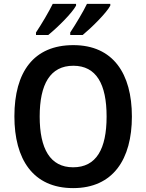

<svg xmlns="http://www.w3.org/2000/svg" viewBox="-20 -957 752 987"><path d="M547 -928V-937H427C409 -899 370 -834 341 -790V-777H405C450 -814 527 -890 547 -928ZM371 -928V-937H251C232 -898 195 -835 165 -790V-777H228C276 -816 350 -889 371 -928ZM658 -358C658 -579 561 -725 357 -725C153 -725 54 -587 54 -359C54 -139 149 10 356 10C561 10 658 -138 658 -358ZM184 -358C184 -524 238 -619 357 -619C475 -619 528 -525 528 -358C528 -191 475 -97 356 -97C238 -97 184 -192 184 -358Z"/></svg>

Font: Noto Sans Myanmar SemiCondensed SemiBold
Style: Regular
Weight: 600
Width: 4
Designer: Monotype Design Team
Foundry: Monotype Imaging Inc.
Version: Version 2.107